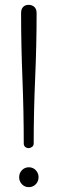

<svg xmlns="http://www.w3.org/2000/svg" viewBox="-20 -766 238 792"><path d="M131 -712Q131 -581 125 -443Q119 -305 119 -174Q119 -165 112 -160Q105 -155 98 -155Q90 -155 84 -160Q78 -165 78 -174Q78 -305 72.5 -443Q67 -581 67 -712Q67 -729 75.5 -737.5Q84 -746 98 -746Q112 -746 121.5 -737.5Q131 -729 131 -712ZM99 -76Q116 -76 127.5 -64Q139 -52 139 -35Q139 -18 127.5 -6Q116 6 99 6Q82 6 70.5 -6Q59 -18 59 -35Q59 -52 70.5 -64Q82 -76 99 -76Z"/></svg>

Font: AkaAcidDosis
Style: Light
Weight: 300
Designer: Edgar Tolentino, Pablo Impallari, Igino Marini, Aka-Acid
Foundry: Edgar Tolentino, Pablo Impallari, Igino Marini, Aka-Acid
Version: Version 1.007